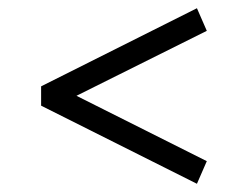

<svg xmlns="http://www.w3.org/2000/svg" viewBox="-20 -569 603 467"><path d="M80 -359V-312L459 -122L483 -177L166 -336L483 -494L459 -549Z"/></svg>

Font: LT Wave Alt Light
Style: Regular
Weight: 300
Designer: Daniel Lyons
Version: Version 2.5 (Glyphs App)